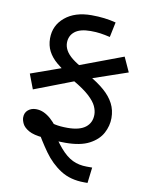

<svg xmlns="http://www.w3.org/2000/svg" viewBox="-87 -665 685 904"><g transform="rotate(10 255.5 -212.5)"><path d="M379 178Q313 178 266 148Q219 118 184 69Q149 20 117 -38L96 -109Q125 -93 148 -82.5Q171 -72 196 -66.5Q221 -61 257 -61Q314 -61 342.5 -83Q371 -105 371 -144Q371 -163 361.5 -184Q352 -205 325 -230Q298 -255 246 -285L219 -306Q184 -329 157.5 -351.5Q131 -374 117 -401Q103 -428 103 -462Q103 -524 150.5 -563.5Q198 -603 277 -603Q309 -603 338 -599.5Q367 -596 394 -589L379 -517Q353 -523 332.5 -526Q312 -529 286 -529Q235 -529 210 -509Q185 -489 185 -455Q185 -437 195 -419Q205 -401 227 -383.5Q249 -366 285 -347L313 -322Q359 -296 390 -269Q421 -242 437 -211Q453 -180 453 -142Q453 -105 434.5 -70Q416 -35 373.5 -12.5Q331 10 259 10Q234 10 205 8Q176 6 153 4Q106 0 82.5 -13.5Q59 -27 51 -43.5Q43 -60 43 -73Q43 -96 58.5 -109Q74 -122 96 -122Q116 -122 133.5 -114Q151 -106 167.5 -91.5Q184 -77 200 -56L188 -48Q222 7 251 40.5Q280 74 310 88.5Q340 103 378 103H404L395 178ZM65 -211 38 -282 229 -350 464 -438 496 -368 289 -297Z"/></g></svg>

Font: uguzrati15
Style: Book
Weight: 400
Designer: Jelle Bosma - Monotype Design Team, Universal Thirst
Foundry: Monotype Imaging Inc.
Version: Version 2.106